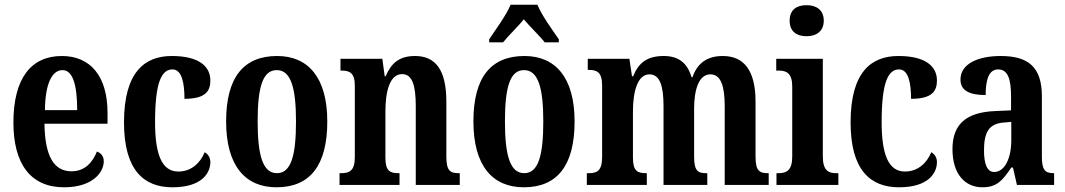

<svg xmlns="http://www.w3.org/2000/svg" viewBox="-20 -786 4526 816"><path d="M252 10C372 10 421 -52 421 -101C421 -123 408 -136 392 -142C373 -95 340 -58 284 -58C210 -58 171 -120 169 -260H437V-306C437 -464 363 -548 243 -548C112 -548 37 -453 37 -265C37 -91 109 10 252 10ZM308 -318H171C172 -428 200 -488 246 -488C290 -488 308 -423 308 -318Z M713 10C837 10 874 -50 874 -97C874 -117 864 -131 850 -139C831 -93 793 -57 738 -57C668 -57 639 -129 639 -267C639 -440 668 -491 713 -491C753 -491 764 -433 764 -366C855 -366 874 -400 874 -444C874 -503 827 -548 710 -548C596 -548 507 -481 507 -266C507 -64 590 10 713 10Z M1155 10C1297 10 1371 -82 1371 -270C1371 -457 1289 -548 1158 -548C1015 -548 941 -457 941 -270C941 -82 1022 10 1155 10ZM1157 -50C1097 -50 1075 -125 1075 -270C1075 -414 1096 -488 1156 -488C1216 -488 1238 -414 1238 -270C1238 -125 1217 -50 1157 -50Z M1423 0H1678V-50H1674C1638 -50 1618 -58 1618 -116V-312C1618 -394 1635 -471 1689 -471C1734 -471 1747 -419 1747 -334V0H1934V-50H1930C1894 -50 1877 -59 1877 -121V-354C1877 -489 1831 -548 1744 -548C1677 -548 1643 -518 1619 -462H1615L1605 -536H1427V-486H1431C1466 -486 1488 -477 1488 -421V-119C1488 -59 1465 -50 1428 -50H1423Z M2059 -619V-606H2118C2140 -634 2181 -672 2206 -704C2231 -674 2277 -630 2295 -606H2355V-619C2329 -657 2282 -721 2264 -766H2150C2132 -721 2084 -657 2059 -619ZM2206 10C2348 10 2422 -82 2422 -270C2422 -457 2340 -548 2209 -548C2066 -548 1992 -457 1992 -270C1992 -82 2073 10 2206 10ZM2208 -50C2148 -50 2126 -125 2126 -270C2126 -414 2147 -488 2207 -488C2267 -488 2289 -414 2289 -270C2289 -125 2268 -50 2208 -50Z M2474 0H2729V-50H2726C2690 -50 2670 -58 2670 -116V-312C2670 -395 2689 -470 2740 -470C2785 -470 2800 -420 2800 -334V0H2986V-50H2982C2946 -50 2930 -59 2930 -121V-325C2930 -402 2949 -470 2999 -470C3044 -470 3060 -420 3060 -334V0H3247V-50H3244C3208 -50 3191 -59 3191 -121V-354C3191 -489 3140 -548 3052 -548C2987 -548 2944 -519 2923 -458H2919C2900 -523 2859 -548 2801 -548C2730 -548 2694 -519 2671 -462H2666L2655 -536H2478V-489H2481C2517 -489 2539 -480 2539 -422V-119C2539 -59 2517 -50 2481 -50H2474Z M3408 -632C3448 -632 3481 -652 3481 -698C3481 -745 3448 -764 3408 -764C3366 -764 3336 -745 3336 -698C3336 -652 3366 -632 3408 -632ZM3280 0H3543V-50H3534C3499 -50 3477 -63 3477 -122V-536H3279V-486H3291C3324 -486 3347 -473 3347 -418V-121C3347 -63 3324 -50 3289 -50H3280Z M3801 10C3925 10 3962 -50 3962 -97C3962 -117 3952 -131 3938 -139C3919 -93 3881 -57 3826 -57C3756 -57 3727 -129 3727 -267C3727 -440 3756 -491 3801 -491C3841 -491 3852 -433 3852 -366C3943 -366 3962 -400 3962 -444C3962 -503 3915 -548 3798 -548C3684 -548 3595 -481 3595 -266C3595 -64 3678 10 3801 10Z M4155 10C4217 10 4241 -19 4278 -74H4285L4302 0H4460V-50H4457C4420 -50 4408 -66 4408 -121V-377C4408 -502 4349 -548 4233 -548C4137 -548 4062 -515 4062 -448C4062 -403 4097 -382 4169 -382C4169 -450 4184 -491 4222 -491C4264 -491 4277 -449 4277 -374V-317L4210 -314C4088 -309 4028 -260 4028 -152C4028 -42 4085 10 4155 10ZM4205 -55C4175 -55 4162 -90 4162 -147C4162 -222 4182 -260 4244 -265L4278 -268V-191C4278 -111 4249 -55 4205 -55Z"/></svg>

Font: Noto Serif Khmer ExtraCondensed
Style: Bold
Weight: 700
Width: 2
Designer: Danh Hong and the Monotype Design Team
Foundry: Monotype Imaging Inc.
Version: Version 2.004